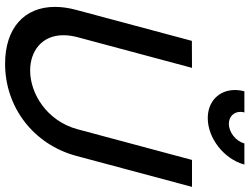

<svg xmlns="http://www.w3.org/2000/svg" viewBox="-133 -833 981 755"><g transform="rotate(90 357.5 -455.5)"><path d="M444.5 -782C524 -782 605.8 -846.5 627.1 -926H544.1C535.1 -892.5 500.7 -865 466.7 -865C438.6 -865 419.9 -884.3 419.9 -910.4C419.9 -915.4 420.6 -920.6 422.1 -926H339.1C335.6 -913.1 334 -900.6 334 -888.7C334 -827.2 377.9 -782 444.5 -782ZM230.9 15C400.4 15 547.5 -95.5 593 -265L714.9 -720H608.9L488.4 -270.5C455.9 -149 347.8 -83.5 257.3 -83.5C182.6 -83.5 118.5 -128.1 118.5 -214.4C118.5 -231.4 121 -250.2 126.4 -270.5L246.9 -720L140.7 -719.5L19 -265C10.9 -235.1 7.1 -207 7.1 -181.1C7.1 -60 91.3 15 230.9 15Z"/></g></svg>

Font: Manrope
Style: SemiBoldItalic
Weight: 600
Italic angle: -15°
Designer: Mikhail Sharanda
Foundry: Mikhail Sharanda
Version: Version 4.502;hotconv 1.0.109;makeotfexe 2.5.65596